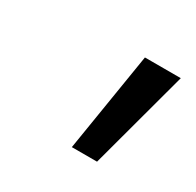

<svg xmlns="http://www.w3.org/2000/svg" viewBox="-63 -771 351 343"><g transform="rotate(30 112.0 -599.0)"><path d="M117 -497 150 -701H224L169 -497Z"/></g></svg>

Font: Red Hat Display VF
Style: Italic
Weight: 300
Italic angle: -12°
Designer: Pentagram, MCKL
Foundry: Pentagram, MCKL
Version: Version 1.023